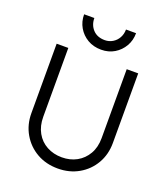

<svg xmlns="http://www.w3.org/2000/svg" viewBox="-162 -1023 1001 1146"><g transform="rotate(20 338.0 -449.5)"><path d="M339 10Q264 10 205.5 -23.5Q147 -57 113 -115.5Q79 -174 79 -247V-688H153V-251Q153 -193 177 -150Q201 -107 243.5 -84Q286 -61 339 -61Q392 -61 433.5 -84Q475 -107 499.5 -149.5Q524 -192 524 -250V-688H597V-246Q597 -173 563.5 -115Q530 -57 471.5 -23.5Q413 10 339 10ZM503 -909Q503 -863 481.5 -826Q460 -789 423.5 -767Q387 -745 340 -745Q291 -745 253.5 -767Q216 -789 194.5 -826Q173 -863 173 -909H238Q238 -865 265.5 -835.5Q293 -806 341 -806Q368 -806 390.5 -819.5Q413 -833 426 -856.5Q439 -880 439 -909Z"/></g></svg>

Font: Outfit Thin Light
Style: Regular
Weight: 300
Version: Version 1.100;gftools[0.9.27]